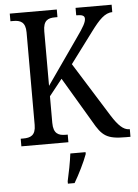

<svg xmlns="http://www.w3.org/2000/svg" viewBox="-61 -761 740 1029"><g transform="rotate(-5 309.0 -246.5)"><path d="M31 0H284V-41H273C235 -41 207 -52 207 -111V-254L277 -342L420 -101C466 -19 491 0 593 0H618V-41H615C583 -41 555 -70 522 -122L339 -415L463 -581C507 -640 539 -674 579 -674V-714H385V-674C416 -674 430 -669 430 -652C430 -633 416 -608 379 -556L207 -310V-603C207 -662 233 -673 271 -673H284V-714H31V-673H47C84 -673 112 -662 112 -606V-108C112 -51 83 -41 45 -41H31ZM262 208V221H298C323 179 356 113 371 71V61H289C283 110 272 163 262 208Z"/></g></svg>

Font: Noto Serif Sinhala Condensed
Style: Regular
Weight: 400
Width: 3
Designer: Jelle Bosma - Monotype Design Team
Foundry: Monotype Imaging Inc.
Version: Version 2.007